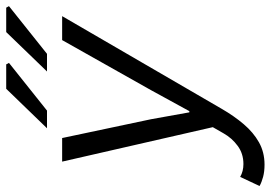

<svg xmlns="http://www.w3.org/2000/svg" viewBox="-150 -732 893 634"><g transform="rotate(-90 297.0 -414.5)"><path d="M70.9 12Q48 12 30.5 7.3Q13 2.7 0.3 -4.4L30.3 -68.5Q48.8 -57.7 72.9 -57.7Q107.3 -57.7 132.9 -76.7Q158.6 -95.6 174.1 -123.1L194.6 -158.8L80.8 -656.3H158.7L220.8 -362.7L243.5 -236.3H247.5L316.7 -362.7L482.1 -656.3H561.2L255.2 -129.5Q231.5 -88.5 204.4 -56.7Q177.3 -24.8 144.6 -6.4Q111.9 12 70.9 12ZM191 -706.3 321.3 -841H401.9L406.8 -831.9L249.3 -706.3ZM378.4 -706.3 508.6 -841H589.2L594.2 -831.9L436.7 -706.3Z"/></g></svg>

Font: Source Sans 3
Style: Italic
Weight: 200
Italic angle: -11°
Designer: Paul D. Hunt
Foundry: Adobe
Version: Version 3.046;hotconv 1.0.118;makeotfexe 2.5.65603